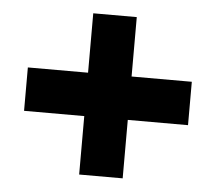

<svg xmlns="http://www.w3.org/2000/svg" viewBox="-42 -642 650 577"><g transform="rotate(5 283.0 -354.0)"><path d="M216.8 -287.1H35.2V-418H216.8V-597.2H348.1V-418H529.8V-287.1H348.1V-110.8H216.8Z"/></g></svg>

Font: OpenSans-ExtraBold
Style: Regular
Weight: 800
Foundry: Ascender Corporation
Version: Version 1.10